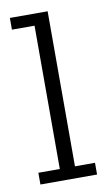

<svg xmlns="http://www.w3.org/2000/svg" viewBox="-72 -622 377 661"><g transform="rotate(-10 116.5 -291.5)"><path d="M15 0V-41H90V-542H11V-583H143V-41H213V0Z"/></g></svg>

Font: Rokkitt SemiBold Light
Style: Regular
Weight: 300
Version: Version 3.103